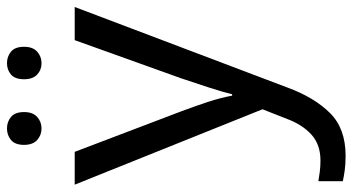

<svg xmlns="http://www.w3.org/2000/svg" viewBox="-250 -520 1010 550"><g transform="rotate(-90 255.0 -245.0)"><path d="M1 -536H95L211 -231Q226 -191 238 -154.5Q250 -118 256 -85H260Q266 -110 279 -150.5Q292 -191 306 -232L415 -536H510L279 74Q251 150 206.5 195Q162 240 84 240Q60 240 42 237.5Q24 235 11 232V162Q22 164 37.5 166Q53 168 70 168Q116 168 144.5 142Q173 116 189 73L217 2ZM115 -681Q115 -707 129 -718.5Q143 -730 162 -730Q181 -730 195 -718.5Q209 -707 209 -681Q209 -656 195 -643.5Q181 -631 162 -631Q143 -631 129 -643.5Q115 -656 115 -681ZM303 -681Q303 -707 316.5 -718.5Q330 -730 349 -730Q368 -730 382 -718.5Q396 -707 396 -681Q396 -656 382 -643.5Q368 -631 349 -631Q330 -631 316.5 -643.5Q303 -656 303 -681Z"/></g></svg>

Font: Noto Sans NKo
Style: Regular
Weight: 400
Designer: Monotype Design Team
Foundry: Monotype Imaging Inc.
Version: Version 2.003; ttfautohint (v1.8.4.7-5d5b)